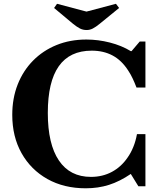

<svg xmlns="http://www.w3.org/2000/svg" viewBox="-20 -980 844 1010"><path d="M431 10.5Q316.5 10.5 229.5 -38.2Q142.5 -87 93.5 -174Q44.5 -261 44.5 -376Q44.5 -463 73 -535.5Q101.5 -608 153.8 -661Q206 -714 277.2 -743Q348.5 -772 434.5 -772Q496.5 -772 558 -756.2Q619.5 -740.5 668 -711H672L715 -761.5H745V-519.5H698Q688 -546 677.2 -568.5Q666.5 -591 654 -609.5Q619.5 -663 572 -688.2Q524.5 -713.5 462.5 -713.5Q231.5 -713.5 231.5 -386Q231.5 -222 289.8 -135.8Q348 -49.5 458.5 -49.5Q519.5 -49.5 568.8 -76Q618 -102.5 651 -151Q668.5 -175.5 681.2 -206.8Q694 -238 700.5 -274.5H745V0H708L668 -65Q610 -25.5 553.2 -7.5Q496.5 10.5 431 10.5ZM436 -822Q416.5 -822 400.8 -830Q385 -838 364.5 -854.5L264.5 -938L280 -960L435 -919L590 -960L606.5 -938L504 -854.5Q484 -838 468.2 -830Q452.5 -822 436 -822Z"/></svg>

Font: Libre Caslon Text
Style: Bold
Weight: 700
Designer: Pablo Impallari, Rodrigo Fuenzalida, Katja Schimmel
Foundry: Pablo Impallari, Rodrigo Fuenzalida
Version: Version 2.000